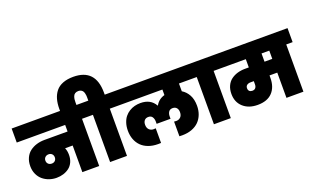

<svg xmlns="http://www.w3.org/2000/svg" viewBox="-116 -1617 3545 2181"><g transform="rotate(-20 1656.5 -526.5)"><path d="M282.2 -210Q307.1 -210 322.5 -225.6Q337.9 -241.2 337.9 -266.1Q337.9 -290.5 322.5 -306.2Q307.1 -321.8 282.2 -321.8Q256.8 -321.8 240.5 -306.2Q224.1 -290.5 224.1 -266.1Q224.1 -241.2 240.2 -225.6Q256.3 -210 282.2 -210ZM-11.2 -570.8V-740.2H855V-570.8H777.8V0H574.2V-321.8H482.9Q499 -283.7 499 -236.8Q499 -188 481.2 -149.4Q463.4 -110.8 432.4 -87.2Q401.4 -63.5 362.3 -51.3Q323.2 -39.1 278.8 -39.1Q232.9 -39.1 190.4 -54Q147.9 -68.8 114.5 -96.7Q81.1 -124.5 61 -168.2Q41 -211.9 41 -265.1Q41 -321.8 61.8 -366Q82.5 -410.2 118.2 -437Q153.8 -463.9 199 -477.5Q244.1 -491.2 295.9 -491.2H574.2V-570.8Z M573.7 -695.8V-765.1Q573.7 -830.6 588.4 -881.8Q603 -933.1 634.3 -972.2Q665.5 -1011.2 719 -1032.2Q772.5 -1053.2 845.7 -1053.2Q1113.8 -1053.2 1113.8 -765.1V-740.2H1189.9V-570.8H1113.8V0H909.7V-570.8H832.5V-740.2H915.5V-774.9Q915.5 -790 914.8 -801.5Q914.1 -813 909.9 -829.1Q905.8 -845.2 898.9 -855.7Q892.1 -866.2 878.4 -874Q864.7 -881.8 845.7 -881.8Q821.3 -881.8 805.2 -871.3Q789.1 -860.8 782.5 -842.3Q775.9 -823.7 773.9 -809.1Q772 -794.4 772 -774.9V-695.8Z M1784.7 -4.9Q1765.6 -4.9 1749.5 -5.9V-183.1Q1767.1 -181.2 1775.9 -181.2Q1807.6 -181.2 1828.6 -201.9Q1849.6 -222.7 1849.6 -261.2Q1849.6 -294.4 1832.8 -313.7Q1815.9 -333 1785.6 -333Q1752.4 -333 1737.5 -310.1Q1722.7 -287.1 1722.7 -255.9V-227.1H1554.7V-255.9Q1554.7 -287.1 1539.8 -310.1Q1524.9 -333 1491.7 -333Q1461.4 -333 1444.6 -313.7Q1427.7 -294.4 1427.7 -261.2Q1427.7 -222.7 1449 -201.9Q1470.2 -181.2 1502 -181.2Q1508.3 -181.2 1527.8 -183.1V-5.9Q1511.7 -4.9 1492.7 -4.9Q1428.2 -4.9 1376.5 -24.2Q1324.7 -43.5 1290.8 -77.9Q1256.8 -112.3 1238.8 -159.9Q1220.7 -207.5 1220.7 -264.2Q1220.7 -315.4 1234.4 -357.4Q1248 -399.4 1271 -427.7Q1293.9 -456.1 1325 -475.3Q1356 -494.6 1390.1 -503.4Q1424.3 -512.2 1460.9 -512.2Q1583.5 -512.2 1636.7 -418H1639.6Q1676.8 -483.9 1749.5 -503.9V-570.8H1167.5V-740.2H2109.9V-570.8H1949.7V-477.1Q1999 -447.3 2027.8 -394Q2056.6 -340.8 2056.6 -264.2Q2056.6 -207.5 2038.6 -159.9Q2020.5 -112.3 1986.6 -77.9Q1952.6 -43.5 1900.9 -24.2Q1849.1 -4.9 1784.7 -4.9Z M2164.6 0V-570.8H2087.4V-740.2H2444.8V-570.8H2368.7V0Z M2705.6 -208Q2731.9 -208 2744.9 -224.1Q2757.8 -240.2 2757.8 -266.1V-305.2H2719.7Q2691.4 -305.2 2674.6 -292.5Q2657.7 -279.8 2657.7 -255.9Q2657.7 -231.9 2670.9 -220Q2684.1 -208 2705.6 -208ZM3041.5 -471.2V-570.8H2947.8V-471.2ZM2422.4 -570.8V-740.2H3323.7V-570.8H3246.6V0H3041.5V-305.2H2947.8V-276.9Q2947.8 -164.6 2886.7 -100.3Q2825.7 -36.1 2709.5 -36.1Q2600.6 -36.1 2534.7 -95.7Q2468.8 -155.3 2468.8 -254.9Q2468.8 -309.6 2488.3 -351.8Q2507.8 -394 2541.7 -419.7Q2575.7 -445.3 2619.1 -458.3Q2662.6 -471.2 2713.4 -471.2H2757.8V-570.8Z"/></g></svg>

Font: SVN-Poppins Black
Style: Regular
Weight: 900
Designer: Ninad Kale (Devanagari), Jonny Pinhorn (Latin)
Foundry: Indian Type Foundry
Version: Version 3.002 2017